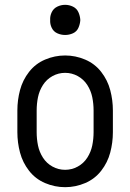

<svg xmlns="http://www.w3.org/2000/svg" viewBox="-20 -768 540 796"><path d="M250 -623Q233 -623 217.5 -630Q202 -637 194.5 -652.5Q187 -668 188 -685Q187 -702 194.5 -717.5Q202 -733 217.5 -740.5Q233 -748 250 -748Q267 -748 282.5 -740.5Q298 -733 305 -717.5Q312 -702 313 -685Q312 -668 305 -652.5Q298 -637 282.5 -630Q267 -623 250 -623ZM250 8Q207 8 167 -9Q127 -26 100.5 -60Q74 -94 63 -135.5Q52 -177 52 -220V-310Q52 -353 63 -394.5Q74 -436 100.5 -470Q127 -504 167 -521Q207 -538 250 -538Q293 -538 333 -521Q373 -504 399.5 -470Q426 -436 437 -394.5Q448 -353 448 -310V-220Q448 -177 437 -135.5Q426 -94 399.5 -60Q373 -26 333 -9Q293 8 250 8ZM250 -64Q278 -64 302.5 -77.5Q327 -91 342 -114.5Q357 -138 362.5 -165Q368 -192 368 -220V-310Q368 -338 362.5 -365Q357 -392 342 -415.5Q327 -439 302.5 -452.5Q278 -466 250 -466Q222 -466 197.5 -452.5Q173 -439 158 -415.5Q143 -392 137.5 -365Q132 -338 132 -310V-220Q132 -192 137.5 -165Q143 -138 158 -114.5Q173 -91 197.5 -77.5Q222 -64 250 -64Z"/></svg>

Font: Iosevka SS01
Style: Regular
Weight: 400
Monospace: yes
Designer: Belleve Invis
Foundry: Belleve Invis
Version: 2.3.3; ttfautohint (v1.8.3)